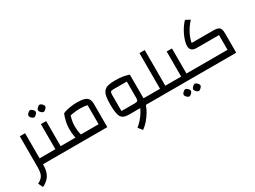

<svg xmlns="http://www.w3.org/2000/svg" viewBox="-54 -1480 3346 2518"><g transform="rotate(-30 1618.5 -221.0)"><path d="M210 -90H330V0H210ZM62 259 28 189Q67 170 89.5 146Q112 122 121.5 87Q131 52 131 0V-470H211V0Q211 66 196 114.5Q181 163 148 198Q115 233 62 259Z M530 -90H650V0H290V-90H450V-470H530ZM418 -590Q408 -590 395 -599Q382 -608 372.5 -621.5Q363 -635 363 -645Q363 -656 372.5 -668.5Q382 -681 395 -690.5Q408 -700 418 -700Q429 -700 441.5 -690.5Q454 -681 463.5 -668.5Q473 -656 473 -645Q473 -635 463.5 -622Q454 -609 441 -599.5Q428 -590 418 -590ZM562 -590Q552 -590 539 -599Q526 -608 516.5 -621.5Q507 -635 507 -645Q507 -656 516.5 -668.5Q526 -681 539 -690.5Q552 -700 562 -700Q573 -700 585.5 -690.5Q598 -681 607.5 -668.5Q617 -656 617 -645Q617 -635 607.5 -622Q598 -609 585 -599.5Q572 -590 562 -590Z M1001 -480Q1069 -480 1109.5 -467.5Q1150 -455 1167.5 -426.5Q1185 -398 1185 -350V0H610V-90H1105V-379Q1081 -385 1055 -387.5Q1029 -390 994 -390Q954 -390 906 -384Q858 -378 815 -366L784 -440Q812 -454 848.5 -462.5Q885 -471 925 -475.5Q965 -480 1001 -480ZM786 -33Q758 -65 749 -117.5Q740 -170 740 -228Q740 -285 752.5 -338Q765 -391 784 -440L859 -417Q842 -366 831 -320.5Q820 -275 820 -228Q820 -192 823.5 -158Q827 -124 836.5 -94Q846 -64 863 -40Z M1755 -90H1915V0H1755ZM1511 0Q1468 0 1440 -11Q1412 -22 1396 -48.5Q1380 -75 1373 -122Q1366 -169 1366 -240Q1366 -313 1375.5 -359.5Q1385 -406 1408 -432.5Q1431 -459 1472 -469.5Q1513 -480 1576 -480Q1640 -480 1687 -473Q1734 -466 1785 -449V-90L1748 0ZM1659 -90Q1685 -90 1695 -101Q1705 -112 1705 -140V-390H1497Q1470 -390 1460.5 -379Q1451 -368 1451 -335V-90ZM1573 267 1523 205Q1560 176 1592.5 139Q1625 102 1650.5 62Q1676 22 1690.5 -17.5Q1705 -57 1705 -90H1785Q1785 -48 1768.5 1Q1752 50 1722.5 99Q1693 148 1655 191.5Q1617 235 1573 267Z M2115 -90H2235V0H1875V-90H2035V-630H2115Z M2435 -90H2555V0H2195V-90H2355V-470H2435ZM2318 190Q2308 190 2295 181Q2282 172 2272.5 158.5Q2263 145 2263 135Q2263 124 2272.5 111.5Q2282 99 2295 89.5Q2308 80 2318 80Q2329 80 2341.5 89.5Q2354 99 2363.5 111.5Q2373 124 2373 135Q2373 145 2363.5 158Q2354 171 2341 180.5Q2328 190 2318 190ZM2462 190Q2452 190 2439 181Q2426 172 2416.5 158.5Q2407 145 2407 135Q2407 124 2416.5 111.5Q2426 99 2439 89.5Q2452 80 2462 80Q2473 80 2485.5 89.5Q2498 99 2507.5 111.5Q2517 124 2517 135Q2517 145 2507.5 158Q2498 171 2485 180.5Q2472 190 2462 190Z M2515 0V-90H3057V-313H2716Q2670 -313 2646 -334.5Q2622 -356 2622 -398Q2622 -431 2634 -472Q2646 -513 2666.5 -556.5Q2687 -600 2713.5 -639.5Q2740 -679 2770 -709L2838 -673Q2810 -643 2786 -609.5Q2762 -576 2743.5 -541Q2725 -506 2712.5 -471Q2700 -436 2694 -403H3027Q3070 -403 3093.5 -393Q3117 -383 3127 -359.5Q3137 -336 3137 -293V0Z"/></g></svg>

Font: Changa
Style: Regular
Weight: 400
Designer: Eduardo Rodriguez Tunni
Foundry: Eduardo Rodriguez Tunni
Version: Version 3.003